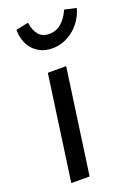

<svg xmlns="http://www.w3.org/2000/svg" viewBox="-149 -843 650 906"><g transform="rotate(-20 176.5 -390.5)"><path d="M46 0 120 -527H212L138 0ZM181 -628Q146 -628 121 -641Q96 -654 80 -674Q64 -694 57 -719Q50 -744 50 -768L113 -781Q118 -743 136.5 -720Q155 -697 190 -697Q226 -697 252 -720Q278 -743 294 -781L353 -768Q347 -744 332.5 -719Q318 -694 296 -674Q274 -654 245 -641Q216 -628 181 -628Z"/></g></svg>

Font: Yekcdsyqcyvpieeyorgstswgcgt
Style: Regular
Weight: 400
Italic angle: -8°
Designer: Carrois Corporate & Edenspiekermann
Foundry: Carrois Corporate GbR & Edenspiekermann AG
Version: Version 2.001